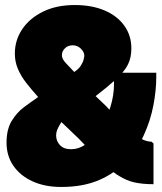

<svg xmlns="http://www.w3.org/2000/svg" viewBox="-20 -732 644 763"><path d="M431 -48Q405 -30 375 -17Q311 11 223 11Q158 11 109 -11.5Q60 -34 33 -73.5Q6 -113 6 -165Q6 -218 26.5 -251.5Q47 -285 74.5 -305.5Q102 -326 124 -341Q127 -343 127.5 -343.5Q128 -344 129 -345L132 -346Q105 -376 84 -403Q63 -430 51 -458.5Q39 -487 39 -519Q39 -572 68 -615.5Q97 -659 150.5 -685.5Q204 -712 277 -712Q345 -712 395.5 -690.5Q446 -669 474 -630Q502 -591 502 -540Q502 -503 489 -477Q481 -460 466 -443H601V-426Q601 -373 589.5 -313Q578 -253 552 -196Q548 -187 544 -179Q564 -169 582 -169L590 -162V0Q547 0 515 -7Q483 -14 453 -33Q442 -39 431 -48ZM224 -247Q221 -242 216 -233.5Q211 -225 207 -215Q203 -205 203 -194Q203 -172 218 -155.5Q233 -139 263 -139Q291 -139 317 -156Q306 -167 294 -180ZM275 -446Q293 -458 301.5 -471.5Q310 -485 312.5 -496Q315 -507 315 -511Q315 -525 301.5 -538.5Q288 -552 269 -552Q250 -552 238 -540Q226 -528 226 -513Q226 -498 241 -482Q256 -466 275 -446ZM415 -296Q417 -302 419 -308Q433 -353 433 -398V-410Q404 -384 360 -350L401 -311Q408 -303 415 -296Z"/></svg>

Font: Phudu Light Black
Style: Regular
Weight: 900
Version: Version 1.005;gftools[0.9.23]